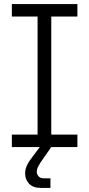

<svg xmlns="http://www.w3.org/2000/svg" viewBox="-20 -720 437 940"><path d="M164 -21V-679H231V-21ZM38 -639V-700H359V-639ZM38 0V-61H359V0ZM179 200Q142 200 122.5 179.5Q103 159 103 129Q103 108 112.5 88.5Q122 69 141 45L198 -31L231 0L178 76Q171 87 165.5 98Q160 109 160 121Q160 133 168.5 143Q177 153 194 153H227V200Z"/></svg>

Font: SUSE Light
Style: Regular
Weight: 300
Designer: Rene Bieder
Foundry: SUSE
Version: Version 1.000